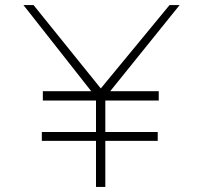

<svg xmlns="http://www.w3.org/2000/svg" viewBox="-20 -742 806 762"><path d="M398 -356V0H361V-356L73 -722H113L380 -391L653 -722H693ZM610 -380V-343H150V-380ZM606 -218V-183H146V-218Z"/></svg>

Font: SUIT Variable
Style: Regular
Weight: 400
Designer: Sunn Youn; Korean Glyphs from Source Han Sans (Sandoll Communications; Soo-young Jang, Joo-yeon Kang)
Foundry: Sunn
Version: Version 1.150;FEAKit 1.0